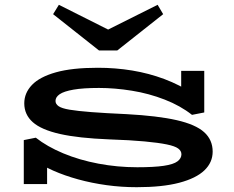

<svg xmlns="http://www.w3.org/2000/svg" viewBox="-20 -765 973 799"><path d="M549 14Q485 14 423.5 5.5Q362 -3 305.5 -18.5Q249 -34 201.5 -55Q154 -76 119 -103L176 -127V1H79V-182L129 -192Q176 -155 243 -127Q310 -99 389.5 -84Q469 -69 551 -69Q621 -69 661.5 -75Q702 -81 718.5 -93.5Q735 -106 735 -123Q735 -137 721.5 -147Q708 -157 674 -164Q640 -171 581.5 -176.5Q523 -182 434 -185Q307 -190 229.5 -207.5Q152 -225 116.5 -256.5Q81 -288 81 -335Q81 -378 113 -411.5Q145 -445 212.5 -464Q280 -483 387 -483Q461 -483 530.5 -471.5Q600 -460 664 -436Q728 -412 786 -374L734 -338V-470H830V-297L779 -287Q731 -325 665.5 -350.5Q600 -376 529 -387.5Q458 -399 392 -399Q326 -399 286 -392Q246 -385 228.5 -373Q211 -361 211 -345Q211 -332 224 -323Q237 -314 269.5 -308.5Q302 -303 360 -298.5Q418 -294 507 -290Q636 -283 715 -265Q794 -247 829.5 -215Q865 -183 865 -134Q865 -89 830.5 -56Q796 -23 726 -4.5Q656 14 549 14ZM636 -745 659 -706 468 -555H392L201 -706L225 -745L430 -642Z"/></svg>

Font: BioRhyme Expanded SemiBold
Style: Regular
Weight: 600
Width: 7
Designer: Aoife Mooney
Foundry: Aoife Mooney Type
Version: Version 1.600;gftools[0.9.33]